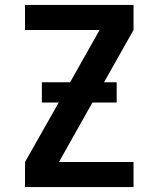

<svg xmlns="http://www.w3.org/2000/svg" viewBox="-20 -755 640 775"><path d="M81 0V-101L217 -341H149V-423H263L382 -634H81V-735H519V-634L400 -423H451V-341H353L218 -101H519V0Z"/></svg>

Font: Iosevka Custom Extended
Style: Bold
Weight: 700
Width: 7
Monospace: yes
Designer: Belleve Invis
Foundry: Belleve Invis
Version: Version 11.2.4; ttfautohint (v1.8.4)